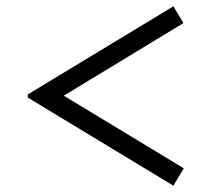

<svg xmlns="http://www.w3.org/2000/svg" viewBox="-20 -634 686 608"><path d="M562 -101 529 -46 68 -325V-335L529 -614L561 -561L182 -331Z"/></svg>

Font: Zaghawa Beria
Style: Regular
Weight: 400
Designer: Anonymous
Foundry: Designed by a volunteer who chooses to remain anonymous, in cooperation with SIL International and the Mission Protestan
Version: Version 1.001